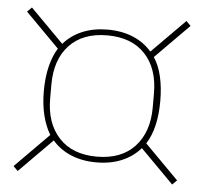

<svg xmlns="http://www.w3.org/2000/svg" viewBox="-44 -666 674 634"><g transform="rotate(5 293.0 -349.0)"><path d="M293 -129Q246 -129 209 -144.5Q172 -160 147 -189L37 -78L22 -93L134 -206Q118 -232 109 -268Q100 -304 100 -349Q100 -394 109 -430.5Q118 -467 134 -492L22 -605L37 -620L147 -509Q172 -538 209 -553.5Q246 -569 293 -569Q340 -569 377 -553.5Q414 -538 439 -509L549 -620L564 -605L452 -492Q469 -467 477.5 -430.5Q486 -394 486 -349Q486 -304 477.5 -268Q469 -232 452 -206L564 -93L549 -78L439 -189Q414 -160 377 -144.5Q340 -129 293 -129ZM293 -148Q374 -148 418.5 -196Q463 -244 463 -326V-372Q463 -455 418.5 -502.5Q374 -550 293 -550Q212 -550 167.5 -502.5Q123 -455 123 -372V-326Q123 -244 167.5 -196Q212 -148 293 -148Z"/></g></svg>

Font: IBM Plex Sans Thin
Style: Regular
Weight: 250
Designer: Mike Abbink, Paul van der Laan, Pieter van Rosmalen
Foundry: Bold Monday
Version: Version 3.201